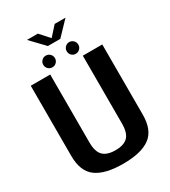

<svg xmlns="http://www.w3.org/2000/svg" viewBox="-221 -1032 1016 1145"><g transform="rotate(-30 287.5 -459.5)"><path d="M283 4Q407 4 468 -40.8Q529 -85.5 529 -192V-675H395V-208Q395 -143 367.8 -116Q340.5 -89 283 -89Q225 -89 197.8 -116.2Q170.5 -143.5 170.5 -208V-675H36.5V-192Q36.5 -85.5 97.5 -40.8Q158.5 4 283 4ZM204 -705.5Q220.5 -705.5 232.2 -717.2Q244 -729 244 -745.5Q244 -762.5 232.2 -774.2Q220.5 -786 204 -786Q187 -786 175.2 -774.2Q163.5 -762.5 163.5 -745.5Q163.5 -729 175.2 -717.2Q187 -705.5 204 -705.5ZM364.5 -705.5Q381.5 -705.5 393.2 -717.2Q405 -729 405 -745.5Q405 -762.5 393.2 -774.2Q381.5 -786 364.5 -786Q348.5 -786 336.8 -774.2Q325 -762.5 325 -745.5Q325 -729 336.5 -717.2Q348 -705.5 364.5 -705.5ZM243.5 -829H329L419 -923H344.5L286.5 -858.5L228.5 -923H153.5Z"/></g></svg>

Font: Anybody SemiCondensed SemiBold
Style: Regular
Weight: 600
Width: 4
Version: Version 1.113;gftools[0.9.25]